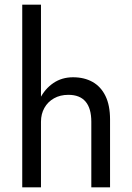

<svg xmlns="http://www.w3.org/2000/svg" viewBox="-20 -800 565 820"><path d="M155 -780H75V0H155ZM370 -280V0H450V-290Q450 -350 430.5 -390Q411 -430 375.5 -450Q340 -470 292 -470Q244 -470 207.5 -445Q171 -420 150 -377.5Q129 -335 129 -280H155Q155 -313 169.5 -339Q184 -365 210.5 -380Q237 -395 272 -395Q321 -395 345.5 -366Q370 -337 370 -280Z"/></svg>

Font: Glinicke Jost Regular
Style: Regular
Weight: 400
Version: Version 3.710